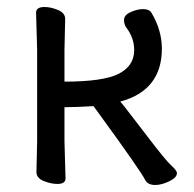

<svg xmlns="http://www.w3.org/2000/svg" viewBox="-20 -509 554 548"><path d="M423 19Q403 19 395 6Q387 -14 247 -206Q193 -203 164 -203V-106L167 0Q167 16 144 16Q125 16 104.5 7.5Q84 -1 84 -18L86 -106V-366L83 -473Q83 -489 107 -489Q125 -489 145.5 -480.5Q166 -472 166 -455L164 -366V-276Q275 -276 319 -298.5Q363 -321 363 -366Q363 -401 340 -431Q334 -440 334 -452Q334 -466 353 -474.5Q372 -483 388 -483Q406 -483 412 -473Q442 -423 442 -370Q442 -251 323 -219L322 -220Q323 -220 335 -205Q347 -190 400 -120.5Q453 -51 469 -36.5Q485 -22 485 -15Q485 -2 463 8.5Q441 19 423 19Z"/></svg>

Font: LXGW WenKai Lite
Style: Bold
Weight: 700
Designer: LXGW / Fontworks Inc.
Foundry: LXGW / Fontworks Inc.
Version: Version 1.330;April 28, 2024